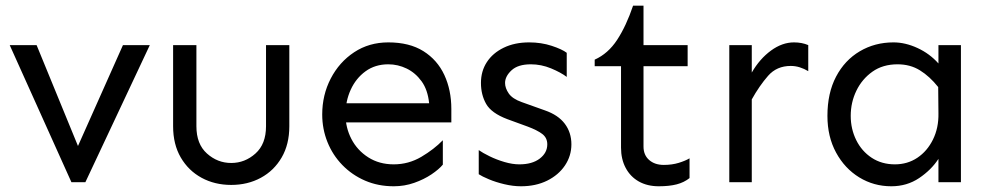

<svg xmlns="http://www.w3.org/2000/svg" viewBox="-20 -649 3526 684"><path d="M234.4 0 14.6 -488.3H110.4L257.8 -128.9L418 -488.3H513.7L284.2 0Z M803.7 9.8Q745.1 9.8 698.2 -15.6Q651.4 -41 624 -87.9Q596.7 -134.8 596.7 -199.2V-488.3H679.7V-199.2Q679.7 -135.7 717.3 -102.1Q754.9 -68.4 803.7 -68.4Q852.5 -68.4 890.1 -102.1Q927.7 -135.7 927.7 -199.2V-488.3H1010.7V-199.2Q1010.7 -134.8 983.4 -87.9Q956.1 -41 909.2 -15.6Q862.3 9.8 803.7 9.8Z M1382.8 14.6Q1327.1 14.6 1280.8 -5.4Q1234.4 -25.4 1199.7 -61Q1165 -96.7 1146.5 -143.1Q1127.9 -189.5 1127.9 -241.2Q1127.9 -310.5 1158.2 -369.1Q1188.5 -427.7 1241.7 -462.9Q1294.9 -498 1363.3 -498Q1438.5 -498 1488.3 -466.8Q1538.1 -435.5 1563 -381.8Q1587.9 -328.1 1587.9 -260.7V-212.9H1203.1V-281.2H1508.8Q1503.9 -329.1 1481.9 -359.4Q1460 -389.6 1428.7 -404.8Q1397.5 -419.9 1363.3 -419.9Q1316.4 -419.9 1282.2 -395Q1248 -370.1 1229.5 -329.6Q1210.9 -289.1 1210.9 -241.2Q1210.9 -194.3 1231.9 -153.8Q1252.9 -113.3 1292 -88.4Q1331.1 -63.5 1382.8 -63.5Q1435.5 -63.5 1481 -90.3Q1526.4 -117.2 1557.6 -149.4V-62.5Q1543.9 -45.9 1517.1 -27.8Q1490.2 -9.8 1455.6 2.4Q1420.9 14.6 1382.8 14.6Z M1835.9 14.6Q1807.6 14.6 1776.9 7.3Q1746.1 0 1721.7 -10.3Q1697.3 -20.5 1685.5 -28.3V-114.3Q1699.2 -104.5 1724.1 -92.3Q1749 -80.1 1777.3 -71.8Q1805.7 -63.5 1830.1 -63.5Q1876 -63.5 1902.8 -84Q1929.7 -104.5 1929.7 -134.8Q1929.7 -158.2 1911.6 -171.9Q1893.6 -185.5 1859.4 -198.2L1787.1 -224.6Q1730.5 -246.1 1711.9 -278.8Q1693.4 -311.5 1693.4 -353.5Q1693.4 -395.5 1714.4 -427.7Q1735.4 -460 1774.4 -479Q1813.5 -498 1865.2 -498Q1908.2 -498 1945.3 -485.8Q1982.4 -473.6 1999 -460.9V-375Q1978.5 -390.6 1943.4 -405.3Q1908.2 -419.9 1871.1 -419.9Q1825.2 -419.9 1802.2 -398.4Q1779.3 -377 1779.3 -353.5Q1779.3 -335 1792.5 -315.9Q1805.7 -296.9 1838.9 -285.2L1920.9 -255.9Q1968.8 -239.3 1992.2 -208Q2015.6 -176.8 2015.6 -134.8Q2015.6 -93.8 1992.7 -59.6Q1969.7 -25.4 1929.2 -5.4Q1888.7 14.6 1835.9 14.6Z M2327.1 14.6Q2286.1 14.6 2255.9 -2.4Q2225.6 -19.5 2209 -50.8Q2192.4 -82 2192.4 -123V-413.1H2098.6V-436.5Q2146.5 -458 2178.7 -507.3Q2210.9 -556.6 2235.4 -628.9H2272.5V-488.3H2429.7V-413.1H2272.5V-127Q2272.5 -96.7 2292.5 -79.1Q2312.5 -61.5 2344.7 -61.5Q2374 -61.5 2397.9 -68.8Q2421.9 -76.2 2436.5 -85V-14.6Q2417 1 2390.6 7.8Q2364.3 14.6 2327.1 14.6Z M2578.1 0V-488.3H2658.2V0ZM2658.2 -294.9V-390.6Q2686.5 -439.5 2726.6 -468.8Q2766.6 -498 2808.6 -498Q2836.9 -498 2859.4 -488.3V-395.5Q2844.7 -404.3 2829.1 -409.2Q2813.5 -414.1 2796.9 -414.1Q2747.1 -414.1 2716.3 -378.9Q2685.5 -343.8 2658.2 -294.9Z M3155.3 14.6Q3092.8 14.6 3041 -17.1Q2989.3 -48.8 2958.5 -105.5Q2927.7 -162.1 2927.7 -236.3Q2927.7 -317.4 2958.5 -376Q2989.3 -434.6 3043 -466.3Q3096.7 -498 3163.1 -498Q3205.1 -498 3248.5 -478Q3292 -458 3323.2 -422.9V-488.3H3403.3V0H3323.2V-83Q3297.9 -43.9 3254.4 -14.6Q3210.9 14.6 3155.3 14.6ZM3168 -63.5Q3212.9 -63.5 3248 -86.9Q3283.2 -110.4 3303.7 -151.9Q3324.2 -193.4 3323.2 -245.1L3322.3 -338.9Q3292 -377 3257.3 -398.4Q3222.7 -419.9 3177.7 -419.9Q3125 -419.9 3087.9 -393.6Q3050.8 -367.2 3030.8 -325.7Q3010.7 -284.2 3010.7 -236.3Q3010.7 -189.5 3030.3 -149.9Q3049.8 -110.4 3085.4 -86.9Q3121.1 -63.5 3168 -63.5Z"/></svg>

Font: Sen
Style: Regular
Weight: 400
Designer: Kosal Sen, Philatype
Foundry: Philatype
Version: Version 2.000;gftools[0.9.31]